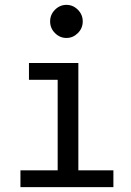

<svg xmlns="http://www.w3.org/2000/svg" viewBox="-20 -785 540 789"><path d="M302 -526V-85H446V-16H64V-85H217V-457H99V-526ZM186 -697Q186 -725 206 -745Q226 -765 253 -765Q280 -765 300 -745Q320 -725 320 -697Q320 -669 300 -649Q280 -629 253 -629Q226 -629 206 -649Q186 -669 186 -697Z"/></svg>

Font: D2Coding ligature
Style: Regular
Weight: 400
Monospace: yes
Designer: Yong-Rak Park; Jeong-Hwan Yoon; Sang-Min Lee;
Foundry: NHN Corporation
Version: Version 1.3.2; Build 20180524